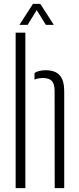

<svg xmlns="http://www.w3.org/2000/svg" viewBox="-20 -968 408 988"><path d="M60.5 0V-800H110.5V0ZM261.5 0 261 -501Q261 -536 247 -551.2Q233 -566.5 201 -566.5Q176 -566.5 157.5 -558.5V-592Q168 -599.5 182.2 -603Q196.5 -606.5 214.5 -606.5Q265 -606.5 287.8 -580Q310.5 -553.5 310.5 -498V0ZM80 -840 149.5 -948H187.5L257 -840H216L169 -916L122 -840Z"/></svg>

Font: Big Shoulders Stencil Text ExtraLight
Style: Regular
Weight: 250
Version: Version 2.001